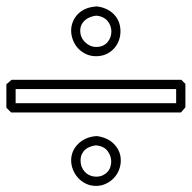

<svg xmlns="http://www.w3.org/2000/svg" viewBox="-29 -595 607 608"><path d="M276.9 -164.1Q291 -162.6 304.9 -157Q318.8 -151.4 329.6 -141.4Q340.3 -131.3 346.9 -117.7Q353.5 -104 353.5 -86.4Q353.5 -71.3 347.7 -56.6Q341.8 -42 331.3 -31Q320.8 -20 306.4 -13.2Q292 -6.3 275.4 -6.3Q257.8 -6.3 243.4 -13.2Q229 -20 218.5 -31.5Q208 -43 202.1 -57.6Q196.3 -72.3 196.3 -87.4Q196.3 -102.1 201.9 -115.2Q207.5 -128.4 217.8 -138.7Q228 -148.9 241.9 -155.5Q255.9 -162.1 272 -163.6ZM275.4 -134.8Q266.1 -133.8 257.1 -130.6Q248 -127.4 241.2 -121.6Q234.4 -115.7 230.2 -106.9Q226.1 -98.1 226.1 -85.9Q226.1 -76.2 229.5 -67.1Q232.9 -58.1 239.5 -51Q246.1 -43.9 255.4 -39.8Q264.6 -35.6 275.9 -35.6Q287.6 -35.6 296.4 -39.8Q305.2 -43.9 311.3 -50.5Q317.4 -57.1 320.3 -65.9Q323.2 -74.7 323.2 -83.5Q323.2 -101.6 311.5 -116.9Q299.8 -132.3 275.4 -134.8ZM7.8 -342.3H545.4Q551.3 -335.4 558.1 -329.6V-255.4Q554.2 -251 551 -246.8Q547.9 -242.7 543.9 -238.8H6.3L-8.8 -253.9V-328.1ZM20.5 -313V-268.1H528.8V-313ZM276.9 -574.7Q292 -573.2 305.7 -567.4Q319.3 -561.5 329.8 -551.5Q340.3 -541.5 346.4 -527.6Q352.5 -513.7 352.5 -495.6Q352.5 -480.5 347.2 -466.3Q341.8 -452.1 331.8 -441.2Q321.8 -430.2 307.4 -423.6Q293 -417 275.4 -417Q257.3 -417 242.7 -424.1Q228 -431.2 217.8 -442.4Q207.5 -453.6 201.9 -468.5Q196.3 -483.4 196.3 -498.5Q196.3 -511.2 200.9 -523.9Q205.6 -536.6 214.8 -547.4Q224.1 -558.1 238.3 -565.2Q252.4 -572.3 272 -574.2ZM275.4 -545.4Q266.1 -544.4 257.1 -541Q248 -537.6 241 -531.7Q233.9 -525.9 229.5 -517.3Q225.1 -508.8 225.1 -497.1Q225.1 -487.3 229 -478Q232.9 -468.8 240 -461.7Q247.1 -454.6 256.3 -450.4Q265.6 -446.3 275.9 -446.3Q287.6 -446.3 296.6 -450.4Q305.7 -454.6 311.5 -461.4Q317.4 -468.3 320.6 -477.1Q323.7 -485.8 323.7 -495.1Q323.7 -503.9 320.8 -512.5Q317.9 -521 312 -528.1Q306.2 -535.2 297.1 -539.8Q288.1 -544.4 275.4 -545.4Z"/></svg>

Font: XB Kayhan Pook
Style: Regular
Weight: 700
Designer: Behnam
Foundry: Irmug
Version: Version 7.300 2009